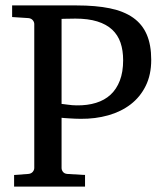

<svg xmlns="http://www.w3.org/2000/svg" viewBox="-20 -691 619 711"><path d="M436 -467.8Q436 -504.4 426.3 -533Q416.5 -561.5 395.3 -581.3Q374 -601.1 340.3 -611.6Q306.6 -622.1 258.8 -622.1Q252 -622.1 243.2 -621.8Q234.4 -621.6 226.6 -621.6Q217.8 -621.1 208 -621.1V-306.2Q209 -306.2 215.3 -305.4Q221.7 -304.7 230 -303.5Q238.3 -302.2 247.6 -301.5Q256.8 -300.8 264.2 -300.8Q303.7 -300.3 335.4 -310.1Q367.2 -319.8 389.4 -340.3Q411.6 -360.8 423.8 -392.6Q436 -424.3 436 -467.8ZM540 -469.2Q540 -414.1 519.5 -372.8Q499 -331.5 463.6 -304.4Q428.2 -277.3 380.6 -263.9Q333 -250.5 278.8 -251Q269 -251 257.6 -251.5Q246.1 -252 235.6 -252.7Q225.1 -253.4 217.5 -253.9Q210 -254.4 208 -254.9V-68.8Q208 -61.5 213.1 -54.7Q218.3 -47.9 229 -46.9L294.9 -43V0H32.2V-43L85 -46.9Q95.7 -47.9 101.3 -54.7Q106.9 -61.5 106.9 -68.8V-602.1Q106.9 -609.4 101.3 -616.2Q95.7 -623 85 -624L24.9 -627.9V-670.9H264.2Q335 -670.9 387 -660.2Q439 -649.4 472.9 -625.5Q506.8 -601.6 523.4 -563.2Q540 -524.9 540 -469.2Z"/></svg>

Font: BabelStone Ogham Stemless
Style: Regular
Weight: 400
Designer: Andrew West
Foundry: BabelStone
Version: Version 2.02 March 14, 2022